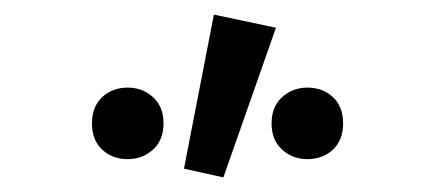

<svg xmlns="http://www.w3.org/2000/svg" viewBox="-20 -808 589 263"><path d="M232 -577 273 -788 358 -770 286 -565ZM155 -590Q134 -590 120 -603Q106 -616 106 -639Q106 -662 120 -675Q134 -688 155 -688Q175 -688 189.5 -675Q204 -662 204 -639Q204 -616 189.5 -603Q175 -590 155 -590ZM401 -590Q381 -590 366.5 -603Q352 -616 352 -639Q352 -662 366.5 -675Q381 -688 401 -688Q422 -688 436 -675Q450 -662 450 -639Q450 -616 436 -603Q422 -590 401 -590Z"/></svg>

Font: CV Source Sans Light
Style: Bold
Weight: 600
Designer: Paul D. Hunt
Foundry: Adobe Systems Incorporated
Version: Version 3.001